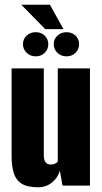

<svg xmlns="http://www.w3.org/2000/svg" viewBox="-20 -784 431 811"><path d="M141 7Q95 7 71 -8.5Q47 -24 38 -53.5Q29 -83 29 -124V-495H165V-130Q165 -118 167.5 -109Q170 -100 176.5 -94.5Q183 -89 195 -89Q203 -89 208.5 -91Q214 -93 218 -96Q222 -99 224 -102V-495H360V0H244L233 -63Q224 -33 199.5 -13Q175 7 141 7ZM131 -546Q108 -546 92.5 -561Q77 -576 77 -597Q77 -619 92.5 -633.5Q108 -648 131 -648Q154 -648 169 -633.5Q184 -619 184 -597Q184 -576 169 -561Q154 -546 131 -546ZM261 -546Q238 -546 222.5 -561Q207 -576 207 -597Q207 -619 222.5 -633.5Q238 -648 261 -648Q284 -648 299 -633.5Q314 -619 314 -597Q314 -576 299 -561Q284 -546 261 -546ZM171 -661 70 -764H191L248 -661Z"/></svg>

Font: Alumni Sans Thin ExtraBold
Style: Regular
Weight: 800
Version: Version 1.018